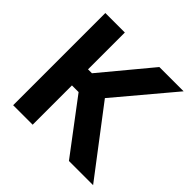

<svg xmlns="http://www.w3.org/2000/svg" viewBox="-182 -899 1071 1071"><g transform="rotate(45 354.0 -363.5)"><path d="M503.2 0H693.9L397 -389.9L680.8 -727.3H489.3L247.9 -436.8H217V-727.3H63.2V0H217V-310H269.5Z"/></g></svg>

Font: Margiela Sans
Style: Bold
Weight: 700
Designer: Stefan Endress, Andreas Faust
Version: Version 1.100;FEAKit 1.0